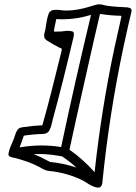

<svg xmlns="http://www.w3.org/2000/svg" viewBox="-20 -727 628 888"><path d="M70.8 -45.4Q122.6 -54.2 172.9 -54.2Q218.8 -54.2 262.7 -46.9Q327.6 -352.5 400.9 -658.2Q334 -637.7 268.6 -637.7Q254.4 -637.7 240.2 -638.7L230 -588.9Q229.5 -586.4 229.5 -584.5Q229.5 -582 231.2 -581.3Q232.9 -580.6 235.8 -580.6L244.6 -581.1Q252.4 -581.1 260.3 -581.3Q268.1 -581.5 276.9 -583Q285.6 -584.5 293.5 -584.5Q302.7 -584.5 314 -582Q321.8 -580.1 321.8 -568.4Q321.8 -563.5 320.3 -556.6Q269.5 -340.8 224.1 -174.8Q222.2 -167.5 220.7 -159.7L219.7 -155.8Q216.3 -139.2 208.5 -124Q200.7 -108.9 179.2 -107.4Q139.6 -106.9 90.3 -99.6Q80.6 -72.3 70.8 -45.4ZM417.5 69.3Q449.2 -222.2 509.8 -508.3Q518.1 -546.4 533.7 -614.7L541 -648.4Q541.5 -649.9 541.5 -650.9Q541.5 -654.3 537.1 -654.3H534.7Q497.6 -654.3 442.4 -662.6Q416.5 -552.7 384.8 -411.1Q322.3 -133.8 305.7 -55.2L301.3 -34.7Q365.7 10.7 417.5 69.3ZM333.5 47.9Q314 29.8 292.5 14.2L267.1 -3.9L241.7 -7.8Q201.7 -14.6 160.2 -14.6L136.7 -14.2Q161.1 -4.9 211.4 22Q275.4 28.3 333.5 47.9ZM435.5 140.6H434.1Q413.1 140.6 376.5 115.7L368.7 110.8Q293 71.3 201.7 63Q186 60.1 165 46.9Q111.3 18.1 43 2.4Q33.2 1 24.9 -3.4Q19 -6.8 19 -14.2Q19 -16.6 20 -20Q24.4 -41.5 35.6 -64.5Q43.9 -83.5 48.8 -99.1Q58.1 -130.9 72.8 -135.7Q80.1 -138.2 88.4 -139.2Q90.8 -139.2 92.8 -139.6Q134.8 -146 175.8 -147.5Q187.5 -189.5 199.2 -231.9Q212.9 -282.2 259.3 -469.7L265.1 -493.2Q265.6 -497.6 265.6 -499.5Q265.6 -501 265.1 -502Q264.6 -502.9 261.2 -504.4L256.3 -505.9Q225.1 -521.5 195.8 -540.5Q184.6 -548.3 184.1 -559.1Q184.1 -566.9 186 -575.7Q186.5 -579.1 188 -583.5Q189.5 -587.9 190.4 -593.8Q192.4 -604.5 193.8 -616Q195.3 -627.4 197.8 -637.7Q200.7 -652.3 206.1 -666Q213.9 -680.2 231 -681.2L240.2 -681.6Q252.4 -681.6 262.9 -679.9Q273.4 -678.2 288.1 -678.2Q338.9 -678.2 402.8 -698.7Q427.7 -707 437.5 -707Q450.2 -707 463.9 -702.6Q492.7 -696.3 554.7 -693.8Q570.3 -693.8 580.1 -690.4Q588.4 -687.5 588.4 -677.2Q588.4 -675.3 587.9 -672.4Q575.2 -621.6 551.8 -513.2Q484.4 -195.8 453.1 120.1L452.6 122.6Q448.7 140.1 435.5 140.6Z"/></svg>

Font: Third Street
Style: Regular
Weight: 400
Designer: GGBotNet
Foundry: GGBotNet
Version: 0.90